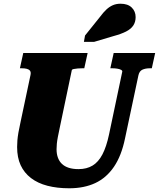

<svg xmlns="http://www.w3.org/2000/svg" viewBox="-20 -995 854 1032"><path d="M301 -308Q295 -280 291 -259Q287 -238 285.5 -222.5Q284 -207 284 -193Q284 -167 291.5 -147Q299 -127 313.5 -113.5Q328 -100 350 -93Q372 -86 402 -86Q446 -86 477.5 -105Q509 -124 530.5 -165Q552 -206 566 -272L637 -609Q639 -615 631 -619.5Q623 -624 610 -626Q597 -628 584 -628H573L591 -710H814L796 -628H786Q762 -628 745.5 -620.5Q729 -613 724 -590L652 -251Q633 -158 592.5 -98.5Q552 -39 492 -11Q432 17 352 17Q287 17 235 3.5Q183 -10 146.5 -38Q110 -66 91 -107Q72 -148 72 -205Q72 -222 73.5 -240.5Q75 -259 79 -282.5Q83 -306 90 -337L144 -592Q147 -607 141.5 -614.5Q136 -622 124.5 -625Q113 -628 97 -628H87L105 -710H451L433 -628H422Q411 -628 398 -627Q385 -626 376 -624Q367 -622 366 -618ZM518 -905Q535 -928 551.5 -943.5Q568 -959 586.5 -967Q605 -975 628 -975Q667 -975 688 -954.5Q709 -934 709 -903Q709 -877 696.5 -858Q684 -839 657.5 -825.5Q631 -812 590 -801L486 -770H431L437 -804Z"/></svg>

Font: Roboto Serif ExtraBold
Style: Italic
Weight: 800
Italic angle: -10°
Version: Version 1.007